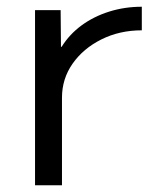

<svg xmlns="http://www.w3.org/2000/svg" viewBox="-20 -550 460 570"><path d="M84 0V-520H160L161 -411H163Q186 -448 222 -474.5Q258 -501 304 -515.5Q350 -530 401 -530V-460Q335 -460 281 -433Q227 -406 195.5 -361Q164 -316 164 -260V0Z"/></svg>

Font: M PLUS 2 Thin
Style: Regular
Weight: 400
Version: Version 1.001